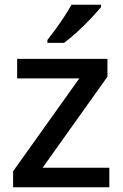

<svg xmlns="http://www.w3.org/2000/svg" viewBox="-20 -786 515 806"><path d="M439 0H35V-67L313 -457H52V-539H431V-464L159 -82H439ZM404 -756Q389 -738 362 -709Q335 -680 304 -652Q273 -624 249 -606H179V-618Q194 -637 213 -663Q232 -689 250 -716.5Q268 -744 280 -766H404Z"/></svg>

Font: Noto Sans Tamil Medium
Style: Regular
Weight: 500
Designer: Jelle Bosma - Monotype Design Team
Foundry: Monotype Imaging Inc.
Version: Version 2.004; ttfautohint (v1.8.4.7-5d5b)